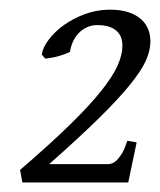

<svg xmlns="http://www.w3.org/2000/svg" viewBox="-20 -679 335 402"><path d="M294.9 -591.8Q294.9 -573.2 285.4 -552Q275.9 -530.8 251.7 -501Q227.5 -471.2 186.8 -431.2Q146 -391.1 83 -335.4H206.1Q216.3 -335.4 223.9 -343Q231.4 -350.6 236.6 -359.9Q241.7 -369.1 246.6 -384.3L266.1 -380.9L248.5 -296.9H26.9L22 -323.2Q84 -376.5 125.2 -416.7Q166.5 -457 191.2 -487.8Q215.8 -518.6 226.1 -541.5Q236.3 -564.5 236.3 -583Q236.3 -604.5 222.7 -615.5Q209 -626.5 184.1 -626.5Q171.4 -626.5 161.4 -621.6Q151.4 -616.7 144 -608.9Q136.7 -601.1 132.3 -590.8Q127.9 -580.6 126.5 -570.3Q115.2 -564.9 102.1 -561.3Q88.9 -557.6 74.7 -556.2L67.4 -564.9Q69.8 -580.1 82.3 -596.4Q94.7 -612.8 113.8 -626.5Q132.8 -640.1 157 -649.2Q181.2 -658.2 207 -658.7H211.4Q228 -658.7 242.2 -655.3Q258.3 -651.4 270 -643.1Q281.7 -634.8 288.3 -622.1Q294.9 -609.4 294.9 -591.8Z"/></svg>

Font: Akkhara
Style: Italic
Weight: 400
Italic angle: -7°
Designer: J. Victor Gaultney
Version: Version 1.00 June 13, 2006, initial release